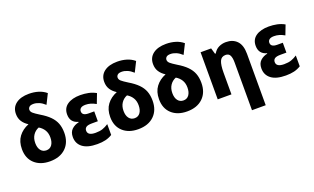

<svg xmlns="http://www.w3.org/2000/svg" viewBox="-100 -1314 3437 2103"><g transform="rotate(-20 1618.5 -262.5)"><path d="M276 10Q164 10 97 -51.5Q30 -113 30 -220Q30 -308 73 -365.5Q116 -423 191 -453Q148 -480 124 -517Q100 -554 100 -605Q100 -680 155.5 -722.5Q211 -765 308 -765Q366 -765 417 -749.5Q468 -734 507 -701L449 -585Q415 -616 381.5 -630Q348 -644 317 -644Q283 -644 268.5 -630.5Q254 -617 254 -598Q254 -576 274.5 -558Q295 -540 345 -509Q411 -470 451.5 -429Q492 -388 510 -340.5Q528 -293 528 -232Q528 -120 460.5 -55Q393 10 276 10ZM279 -117Q321 -117 344 -149.5Q367 -182 367 -236Q367 -286 345 -322Q323 -358 284 -381Q241 -364 215.5 -326Q190 -288 190 -233Q190 -179 214 -148Q238 -117 279 -117Z M827 10Q714 10 656.5 -34Q599 -78 599 -154Q599 -212 632.5 -243.5Q666 -275 715 -285V-290Q625 -314 625 -408Q625 -482 681 -520.5Q737 -559 831 -559Q880 -559 926 -549.5Q972 -540 1013 -517L970 -405Q938 -423 909 -431.5Q880 -440 850 -440Q812 -440 794.5 -426Q777 -412 777 -389Q777 -339 851 -339H916V-224H847Q799 -224 779.5 -210Q760 -196 760 -170Q760 -113 851 -113Q900 -113 933.5 -124.5Q967 -136 1002 -159V-33Q965 -10 923.5 0Q882 10 827 10Z M1305 10Q1193 10 1126 -51.5Q1059 -113 1059 -220Q1059 -308 1102 -365.5Q1145 -423 1220 -453Q1177 -480 1153 -517Q1129 -554 1129 -605Q1129 -680 1184.5 -722.5Q1240 -765 1337 -765Q1395 -765 1446 -749.5Q1497 -734 1536 -701L1478 -585Q1444 -616 1410.5 -630Q1377 -644 1346 -644Q1312 -644 1297.5 -630.5Q1283 -617 1283 -598Q1283 -576 1303.5 -558Q1324 -540 1374 -509Q1440 -470 1480.5 -429Q1521 -388 1539 -340.5Q1557 -293 1557 -232Q1557 -120 1489.5 -55Q1422 10 1305 10ZM1308 -117Q1350 -117 1373 -149.5Q1396 -182 1396 -236Q1396 -286 1374 -322Q1352 -358 1313 -381Q1270 -364 1244.5 -326Q1219 -288 1219 -233Q1219 -179 1243 -148Q1267 -117 1308 -117Z M1874 10Q1762 10 1695 -51.5Q1628 -113 1628 -220Q1628 -308 1671 -365.5Q1714 -423 1789 -453Q1746 -480 1722 -517Q1698 -554 1698 -605Q1698 -680 1753.5 -722.5Q1809 -765 1906 -765Q1964 -765 2015 -749.5Q2066 -734 2105 -701L2047 -585Q2013 -616 1979.5 -630Q1946 -644 1915 -644Q1881 -644 1866.5 -630.5Q1852 -617 1852 -598Q1852 -576 1872.5 -558Q1893 -540 1943 -509Q2009 -470 2049.5 -429Q2090 -388 2108 -340.5Q2126 -293 2126 -232Q2126 -120 2058.5 -55Q1991 10 1874 10ZM1877 -117Q1919 -117 1942 -149.5Q1965 -182 1965 -236Q1965 -286 1943 -322Q1921 -358 1882 -381Q1839 -364 1813.5 -326Q1788 -288 1788 -233Q1788 -179 1812 -148Q1836 -117 1877 -117Z M2544 240V-317Q2544 -371 2529.5 -399.5Q2515 -428 2478 -428Q2429 -428 2410.5 -385Q2392 -342 2392 -253V0H2232V-549H2355L2375 -480H2384Q2407 -521 2445.5 -540Q2484 -559 2529 -559Q2609 -559 2656.5 -510Q2704 -461 2704 -359V240Z M3025 10Q2912 10 2854.5 -34Q2797 -78 2797 -154Q2797 -212 2830.5 -243.5Q2864 -275 2913 -285V-290Q2823 -314 2823 -408Q2823 -482 2879 -520.5Q2935 -559 3029 -559Q3078 -559 3124 -549.5Q3170 -540 3211 -517L3168 -405Q3136 -423 3107 -431.5Q3078 -440 3048 -440Q3010 -440 2992.5 -426Q2975 -412 2975 -389Q2975 -339 3049 -339H3114V-224H3045Q2997 -224 2977.5 -210Q2958 -196 2958 -170Q2958 -113 3049 -113Q3098 -113 3131.5 -124.5Q3165 -136 3200 -159V-33Q3163 -10 3121.5 0Q3080 10 3025 10Z"/></g></svg>

Font: Noto Sans SemiCondensed ExtraBold
Style: Regular
Weight: 800
Width: 4
Designer: Monotype Design Team
Foundry: Monotype Imaging Inc.
Version: Version 2.013; ttfautohint (v1.8.4.7-5d5b)